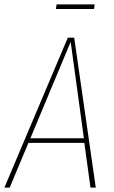

<svg xmlns="http://www.w3.org/2000/svg" viewBox="-29 -852 519 872"><path d="M382 0 354 -203H100L15 0H-9L279 -681H308L406 0ZM109 -224H352L292 -662ZM398 -811H225L228 -832H401Z"/></svg>

Font: Fira Sans Extra Condensed Thin
Style: Italic
Weight: 250
Width: 3
Italic angle: -8°
Designer: Carrois Corporate & Edenspiekermann AG
Foundry: Carrois Corporate GbR & Edenspiekermann AG
Version: Version 4.203